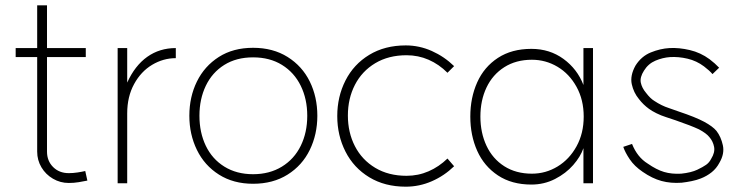

<svg xmlns="http://www.w3.org/2000/svg" viewBox="-20 -690 2800 723"><path d="M239 -1Q207 -1 179.5 -17Q152 -33 136 -60Q120 -87 120 -119V-670H157V-119Q157 -84 180 -61Q203 -38 239 -38Q255 -38 271.5 -40.5Q288 -43 301 -46L309 -10Q295 -7 276.5 -4Q258 -1 239 -1ZM39 -509H303V-475H39Z M642 -509V-471Q595 -471 553 -446Q511 -421 485 -373.5Q459 -326 459 -263V0H423V-509H459V-379Q488 -443 534.5 -476Q581 -509 642 -509Z M1137 -254Q1137 -317 1112.5 -367Q1088 -417 1042 -445.5Q996 -474 933 -474Q870 -474 824.5 -445.5Q779 -417 755 -367Q731 -317 731 -254Q731 -191 755 -141Q779 -91 825 -62.5Q871 -34 933 -34Q995 -34 1041.5 -62.5Q1088 -91 1112.5 -141Q1137 -191 1137 -254ZM1175 -254Q1175 -184 1146.5 -125.5Q1118 -67 1063 -32.5Q1008 2 933 2Q859 2 804.5 -32.5Q750 -67 721.5 -125.5Q693 -184 693 -254Q693 -325 721.5 -383Q750 -441 804 -475.5Q858 -510 933 -510Q1008 -510 1063 -475.5Q1118 -441 1146.5 -383Q1175 -325 1175 -254Z M1665 -93 1690 -64Q1653 -28 1606 -7.5Q1559 13 1508 13Q1429 13 1370.5 -22.5Q1312 -58 1281 -119Q1250 -180 1250 -253Q1250 -326 1281 -387Q1312 -448 1370.5 -483.5Q1429 -519 1508 -519Q1559 -519 1606 -498Q1653 -477 1690 -441L1665 -416Q1633 -448 1594 -465Q1555 -482 1511 -482Q1443 -482 1393 -452Q1343 -422 1316.5 -370.5Q1290 -319 1290 -255Q1290 -191 1316.5 -139.5Q1343 -88 1393 -58Q1443 -28 1511 -28Q1555 -28 1594 -45Q1633 -62 1665 -93Z M2178 -251Q2178 -314 2151 -363Q2124 -412 2079.5 -438.5Q2035 -465 1983 -465Q1923 -465 1879 -437Q1835 -409 1812 -360.5Q1789 -312 1789 -251Q1789 -190 1812 -141Q1835 -92 1879 -64Q1923 -36 1983 -36Q2035 -36 2079.5 -63Q2124 -90 2151 -139Q2178 -188 2178 -251ZM2213 0H2177V-132Q2166 -100 2138.5 -68.5Q2111 -37 2070 -16Q2029 5 1981 5Q1907 5 1855 -29.5Q1803 -64 1777 -122Q1751 -180 1751 -251Q1751 -322 1777 -380Q1803 -438 1855 -472Q1907 -506 1981 -506Q2050 -506 2102 -468Q2154 -430 2177 -370V-509H2213Z M2400 -43Q2369 -64 2351.5 -90Q2334 -116 2327 -137L2360 -148Q2380 -98 2419 -74Q2452 -51 2480.5 -42.5Q2509 -34 2545 -36Q2583 -40 2606 -51Q2627 -61 2639 -69.5Q2651 -78 2658 -92Q2673 -116 2669 -137Q2665 -158 2651 -174Q2640 -188 2612 -203Q2582 -217 2524 -237L2488 -249Q2469 -255 2452 -263.5Q2435 -272 2424 -280Q2402 -296 2386 -317Q2366 -341 2359 -373Q2352 -405 2373 -443Q2395 -478 2430.5 -492.5Q2466 -507 2501 -509Q2537 -511 2577.5 -501.5Q2618 -492 2652 -467Q2673 -451 2688 -435L2663 -411Q2652 -424 2631 -440Q2603 -461 2569 -469Q2535 -477 2503 -475Q2475 -473 2448 -461.5Q2421 -450 2405 -424Q2389 -399 2393 -379Q2397 -359 2413 -340Q2429 -319 2444 -310Q2471 -292 2499 -283L2536 -270Q2599 -249 2631.5 -231.5Q2664 -214 2678 -197Q2695 -175 2702 -143Q2709 -111 2689 -77Q2678 -56 2660 -41.5Q2642 -27 2619 -18Q2604 -12 2584.5 -8Q2565 -4 2547 -2Q2506 1 2471 -8.5Q2436 -18 2400 -43Z"/></svg>

Font: SUIT Variable
Style: Regular
Weight: 400
Designer: Sunn Youn; Korean Glyphs from Source Han Sans (Sandoll Communications; Soo-young Jang, Joo-yeon Kang)
Foundry: Sunn
Version: Version 1.150;FEAKit 1.0